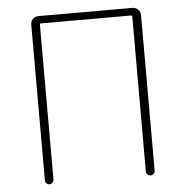

<svg xmlns="http://www.w3.org/2000/svg" viewBox="-52 -776 797 827"><g transform="rotate(-5 346.5 -363.0)"><path d="M110.4 -18.6V-691.4Q110.4 -706.1 120.1 -715.8Q129.9 -725.6 144.5 -725.6H550.8Q564.5 -725.6 574.7 -715.8Q585 -706.1 585 -691.4V-18.6Q585 -10.7 579.6 -5.4Q574.2 0 566.4 0Q558.6 0 552.7 -5.4Q546.9 -10.7 546.9 -18.6V-688.5Q546.9 -693.4 543 -693.4H151.4Q147.5 -693.4 147.5 -688.5V-18.6Q147.5 -10.7 141.6 -5.4Q135.7 0 128.4 0Q121.1 0 115.7 -5.4Q110.4 -10.7 110.4 -18.6Z"/></g></svg>

Font: Gen Jyuu Gothic ExtraLight
Style: Regular
Weight: 100
Designer: [Source Han Sans]
Ryoko NISHIZUKA  (kana & ideographs); Paul D. Hunt (Latin, Greek & Cyrillic); Wenlong ZHANG  (bopomofo
Version: Version 1.002.20150607